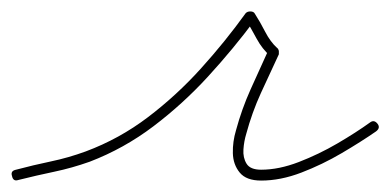

<svg xmlns="http://www.w3.org/2000/svg" viewBox="-23 -299 683 336"><path d="M9 16Q0 19 -2 9Q-5 0 5 -2Q35 -10 66 -16.5Q97 -23 127 -34Q186 -56 236 -94Q286 -132 328.5 -179Q371 -226 407 -276Q410 -279 415 -279Q421 -279 423 -275Q432 -261 441 -243.5Q450 -226 462 -215Q464 -214 465 -210Q465 -206 465 -204Q449 -170 433.5 -136Q418 -102 408 -65Q404 -52 403 -37.5Q402 -23 408.5 -12.5Q415 -2 434 -2Q465 -2 500 -15.5Q535 -29 567.5 -48Q600 -67 625 -85Q632 -90 638 -82Q643 -75 635 -69Q609 -51 575 -31Q541 -11 504.5 3Q468 17 434 17Q408 17 396.5 3Q385 -11 384.5 -31Q384 -51 390 -71Q400 -108 415.5 -142.5Q431 -177 447 -212Q448 -214 450 -207Q451 -200 450 -201Q436 -213 426 -231.5Q416 -250 407 -265Q405 -269 415 -268Q425 -268 423 -264Q385 -213 341 -165Q297 -117 245.5 -78Q194 -39 134 -16Q103 -5 72 1.5Q41 8 9 16Q9 16 9 16Q9 16 9 16Z"/></svg>

Font: FRB American Cursive Guidelines Arrows Extralight
Style: Italic
Weight: 200
Italic angle: -25°
Version: Version 2.0;Modular Font Editor K font №1